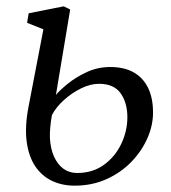

<svg xmlns="http://www.w3.org/2000/svg" viewBox="-20 -575 539 606"><path d="M215.5 11Q176 11 144 -4.2Q112 -19.5 91.2 -50.2Q70.5 -81 64.2 -128Q58 -175 70 -238L117 -482.5L65.5 -503L70.5 -533L181 -555L201.5 -545L156.5 -275.5Q168.5 -290 194 -310.8Q219.5 -331.5 254 -347.5Q288.5 -363.5 328 -363.5Q371.5 -363.5 401.5 -346.8Q431.5 -330 447.2 -298Q463 -266 463 -219.5Q463 -179 445 -138.2Q427 -97.5 394.2 -63.8Q361.5 -30 316 -9.5Q270.5 11 215.5 11ZM223.5 -29Q272.5 -29 308 -54.8Q343.5 -80.5 362.8 -121Q382 -161.5 382 -205Q382 -250.5 360.8 -280.5Q339.5 -310.5 292.5 -310.5Q265.5 -310.5 236.2 -296.2Q207 -282 182 -259.5Q157 -237 144 -212Q140.5 -193.5 138.8 -174.8Q137 -156 137.5 -139Q139.5 -105 150.8 -80.2Q162 -55.5 180.5 -42.2Q199 -29 223.5 -29Z"/></svg>

Font: Merriweather 48pt Light
Style: Italic
Weight: 300
Italic angle: -7.8°
Version: Version 2.101